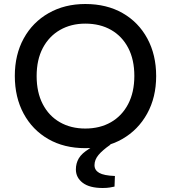

<svg xmlns="http://www.w3.org/2000/svg" viewBox="-20 -730 854 959"><path d="M406 10Q300 10 221 -35.5Q142 -81 98 -162.5Q54 -244 54 -351Q54 -457 98.5 -538Q143 -619 223 -664.5Q303 -710 406 -710Q513 -710 592.5 -664.5Q672 -619 716 -537.5Q760 -456 760 -350Q760 -244 715 -162.5Q670 -81 590.5 -35.5Q511 10 406 10ZM406 -88Q479 -88 534 -119.5Q589 -151 620 -210Q651 -269 651 -351Q651 -432 620.5 -490.5Q590 -549 535 -580.5Q480 -612 406 -612Q335 -612 280 -580.5Q225 -549 194 -490.5Q163 -432 163 -350Q163 -269 193.5 -210Q224 -151 279 -119.5Q334 -88 406 -88ZM493 209Q427 209 393 183Q359 157 359 116Q359 86 373.5 61Q388 36 427 12L466 -12H531V-7Q492 20 472 44Q452 68 452 95Q452 120 475.5 133.5Q499 147 554 149L552 202Q543 204 528.5 206.5Q514 209 493 209Z"/></svg>

Font: REM
Style: Regular
Weight: 400
Designer: Octavio Pardo
Foundry: Ashler Design
Version: Version 1.005;gftools[0.9.28]